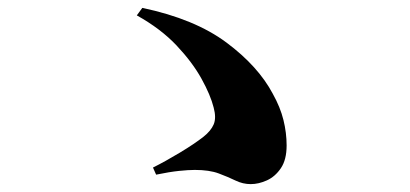

<svg xmlns="http://www.w3.org/2000/svg" viewBox="-20 -600 1040 487"><path d="M616 -133Q596 -133 577.5 -142Q559 -151 535 -160Q511 -169 474 -169Q458 -169 434 -166.5Q410 -164 376 -157L368 -175Q400 -191 436.5 -213Q473 -235 496 -253Q515 -268 522 -284.5Q529 -301 522 -327Q514 -359 491 -400.5Q468 -442 428 -484.5Q388 -527 327 -561L341 -580Q474 -552 554.5 -492Q635 -432 672 -362Q691 -328 699 -295.5Q707 -263 707 -231Q707 -195 692.5 -173.5Q678 -152 657 -142.5Q636 -133 616 -133Z"/></svg>

Font: Noto Serif SC ExtraLight Black
Style: Regular
Weight: 900
Version: Version 2.002-H1;hotconv 1.1.0;makeotfexe 2.6.0